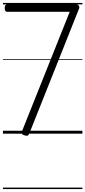

<svg xmlns="http://www.w3.org/2000/svg" viewBox="-20 -905 578 1300"><path d="M145 11Q131 7 128 0Q125 -7 130 -19L452 -825H28Q21 -825 16.5 -830.5Q12 -836 12 -850Q12 -863 16 -869Q20 -875 28 -875H497Q507 -875 513.5 -866.5Q520 -858 515 -846L182 -10Q176 7 169 12Q162 17 145 11ZM0 365H538V375H0ZM0 -20H538V0H0ZM0 -505H538V-500H0ZM0 -885H538V-875H0Z"/></svg>

Font: Playwrite GB S Guides
Style: Regular
Weight: 400
Designer: Veronika Burian, José Scaglione
Foundry: TypeTogether
Version: Version 1.003